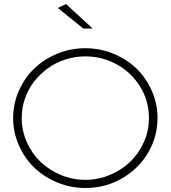

<svg xmlns="http://www.w3.org/2000/svg" viewBox="-20 -942 856 963"><path d="M770 -350.1Q770 -254.9 721.7 -174.1Q673.3 -93.3 590.1 -46.1Q506.8 1 408.2 1Q334.5 1 267.3 -26.9Q200.2 -54.7 151.6 -101.6Q103 -148.4 74.5 -213.6Q45.9 -278.8 45.9 -350.1Q45.9 -421.4 74.5 -486.3Q103 -551.3 151.6 -598.1Q200.2 -645 267.3 -672.6Q334.5 -700.2 408.2 -700.2Q481.9 -700.2 549.1 -672.6Q616.2 -645 664.6 -598.1Q712.9 -551.3 741.5 -486.3Q770 -421.4 770 -350.1ZM88.9 -350.1Q88.9 -287.1 114.3 -229.7Q139.6 -172.4 182.6 -130.9Q225.6 -89.4 284.7 -64.7Q343.8 -40 408.2 -40Q472.7 -40 531.5 -64.7Q590.3 -89.4 633.3 -130.9Q676.3 -172.4 701.7 -229.7Q727.1 -287.1 727.1 -350.1Q727.1 -434.1 684.1 -505.4Q641.1 -576.7 567.6 -617.9Q494.1 -659.2 408.2 -659.2Q356.4 -659.2 307.9 -643.6Q259.3 -627.9 220 -599.4Q180.7 -570.8 151.1 -533Q121.6 -495.1 105.2 -447.8Q88.9 -400.4 88.9 -350.1ZM270 -901.9 311 -921.9 444.8 -798.8H397.9Z"/></svg>

Font: Trueno UltraLight
Style: Regular
Weight: 250
Designer: Julieta Ulanovsky
Foundry: Julieta Ulanovsky
Version: Version 3.001b | FøM Fix